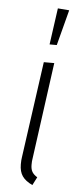

<svg xmlns="http://www.w3.org/2000/svg" viewBox="-55 -787 327 823"><g transform="rotate(5 109.0 -375.0)"><path d="M108 -106Q106 -96 106 -79Q106 -60 113 -48.5Q120 -37 135 -28L117 7Q87 -7 73.5 -26.5Q60 -46 60 -77Q60 -96 62 -107L120 -522H165ZM160 -757 209 -753 169 -600H138Z"/></g></svg>

Font: Fira Sans Extra Condensed ExtraLight
Style: Italic
Weight: 275
Width: 3
Italic angle: -8°
Designer: Carrois Corporate & Edenspiekermann AG
Foundry: Carrois Corporate GbR & Edenspiekermann AG
Version: Version 4.203